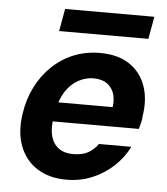

<svg xmlns="http://www.w3.org/2000/svg" viewBox="-52 -751 705 810"><g transform="rotate(5 300.5 -346.5)"><path d="M259 12Q185 12 134 -21Q83 -54 61 -113Q39 -172 51 -250Q60 -311 86 -363Q112 -415 152.5 -453.5Q193 -492 244 -512.5Q295 -533 355 -533Q430 -533 479 -500.5Q528 -468 548 -411Q568 -354 556 -282Q556 -270 552.5 -256Q549 -242 545 -228H143L157 -310H427Q432 -347 421.5 -372.5Q411 -398 389.5 -411Q368 -424 336 -424Q303 -424 272 -407Q241 -390 219 -356.5Q197 -323 187 -271L182 -242Q175 -198 183.5 -166Q192 -134 216 -116Q240 -98 277 -98Q317 -98 341.5 -112Q366 -126 383 -150H520Q498 -105 459 -68Q420 -31 369 -9.5Q318 12 259 12ZM174 -610 191 -705H569L552 -610Z"/></g></svg>

Font: DM Sans 10pt
Style: Bold Italic
Weight: 700
Italic angle: -10°
Version: Version 4.004;gftools[0.9.30]